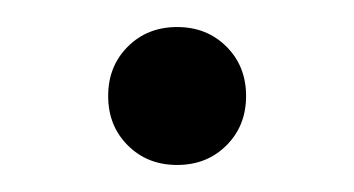

<svg xmlns="http://www.w3.org/2000/svg" viewBox="-20 -408 262 142"><path d="M60 -337C60 -322.3 64.8 -310.2 74.5 -300.5C84.2 -290.8 96.3 -286 111 -286C125.7 -286 137.8 -290.8 147.5 -300.5C157.2 -310.2 162 -322.3 162 -337C162 -351.7 157.2 -363.8 147.5 -373.5C137.8 -383.2 125.7 -388 111 -388C96.3 -388 84.2 -383.2 74.5 -373.5C64.8 -363.8 60 -351.7 60 -337Z"/></svg>

Font: Hind Light
Style: Regular
Weight: 300
Designer: Manushi Parikh, Satya Rajpurohit
Foundry: Indian Type Foundry
Version: Version 1.201;PS 1.0;hotconv 1.0.78;makeotf.lib2.5.61930; tt